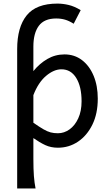

<svg xmlns="http://www.w3.org/2000/svg" viewBox="-20 -811 611 1070"><path d="M75.7 239.3V-537.1Q75.7 -659.7 128.7 -725.3Q181.6 -791 300.3 -791Q330.1 -791 362.3 -783.4Q394.5 -775.9 429.7 -754.4L390.6 -678.7Q365.2 -694.8 342.5 -701.4Q319.8 -708 293 -708Q226.6 -708 196.3 -667Q166 -626 166 -551.8V-414.6Q199.7 -456.5 243.7 -482.2Q287.6 -507.8 339.4 -507.8Q395 -507.8 436.8 -476.1Q478.5 -444.3 501.7 -388.7Q524.9 -333 524.9 -261.2Q524.9 -177.7 494.9 -116.5Q464.8 -55.2 414.6 -21.5Q364.3 12.2 302.7 12.2Q263.7 12.2 232.2 -2.4Q200.7 -17.1 166 -41.5V73.2Q166 131.8 168.9 169.9Q171.9 208 178.2 239.3ZM166 -280.8V-127Q199.7 -103.5 221.7 -90.8Q243.7 -78.1 262 -73.2Q280.3 -68.4 302.7 -68.4Q337.4 -68.4 367.4 -89.8Q397.5 -111.3 416 -151.4Q434.6 -191.4 434.6 -246.6Q434.6 -328.1 404.8 -376.5Q375 -424.8 322.3 -424.8Q280.3 -424.8 236.8 -388.2Q193.4 -351.6 166 -280.8Z"/></svg>

Font: Andika LitF DSA DSG
Style: Regular
Weight: 400
Designer: Victor Gaultney, Annie Olsen, Julie Remington, Don Collingsworth, Eric Hays, Becca Hirsbrunner
Foundry: SIL International
Version: Version 6.200 ; LitF DSA DSG; ttfautohint (v1.8.3.10-c5d8)